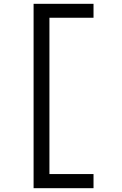

<svg xmlns="http://www.w3.org/2000/svg" viewBox="-20 -843 640 1006"><path d="M156 143V-823H470V-750H239V69H470V143Z"/></svg>

Font: Nova Nerd Font
Style: Regular
Weight: 400
Designer: Belleve Invis
Foundry: Belleve Invis
Version: Version 24.1.4; ttfautohint (v1.8.4);Nerd Fonts 3.1.1